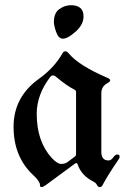

<svg xmlns="http://www.w3.org/2000/svg" viewBox="-20 -724 497 753"><path d="M33.2 0ZM191.4 -638.2Q191.4 -673.3 212.9 -688.5Q234.4 -703.6 257.8 -703.6Q307.6 -703.6 307.6 -659.7Q307.6 -627.4 276.6 -599.9Q245.6 -572.3 226.6 -572.3Q209.5 -572.3 200.4 -597.9Q191.4 -623.5 191.4 -638.2ZM132.8 -415Q192.9 -458 225.1 -515.1Q229.5 -522.9 236.1 -522.9Q242.7 -522.9 249.5 -514.6Q290 -466.3 401.9 -418.5Q412.1 -414.1 412.1 -408.9Q412.1 -403.8 399.9 -397Q377.4 -384.3 377.4 -358.4V-128.4Q377.4 -94.7 405.8 -94.7Q415.5 -94.7 423.8 -106.4Q432.1 -118.2 440.4 -118.2Q449.2 -118.2 449.2 -108.4Q449.2 -104 441.4 -93.3Q401.4 -34.7 382.8 1Q378.4 9.8 371.3 9.8Q364.3 9.8 360.4 1.5Q356.4 -6.8 344.7 -12.7Q298.8 -36.1 284.2 -80.1Q282.7 -84.5 279.8 -84.5Q276.9 -84.5 272.9 -81.5L160.2 1.5Q148.9 9.8 142.8 9.8Q136.7 9.8 136.7 1Q136.7 -12.7 109.9 -37.6Q33.2 -109.4 33.2 -226.6Q33.2 -343.8 132.8 -415ZM124 -277.8Q124 -168.9 183.1 -104.5Q204.6 -81.1 219.7 -81.1Q234.9 -81.1 244.1 -87.9L272.9 -109.4Q278.3 -113.3 278.3 -119.6V-363.3Q278.3 -369.1 272.5 -372.1Q240.7 -388.2 199.7 -422.9Q193.4 -428.2 187.5 -428.2Q181.6 -428.2 176.8 -421.9Q124 -352.5 124 -277.8Z"/></svg>

Font: UnifrakturMaguntia
Style: Book
Weight: 400
Designer: j. 'mach' wust, Gerrit Ansmann, Georg Duffner, based on a font by Peter Wiegel, original typeface by Carl Albert Fahrenw
Version: Version 2017-03-19